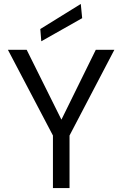

<svg xmlns="http://www.w3.org/2000/svg" viewBox="-20 -952 619 972"><path d="M248 0V-266L20 -700H115L305 -318H277L465 -700H559L332 -266V0ZM189 -743 184 -805 389 -932 396 -860Z"/></svg>

Font: DVN - DM Sans
Style: Regular
Weight: 400
Designer: Colophon Foundry, Jonny Pinhorn
Foundry: Colophon Foundry
Version: Version 4.004;gftools[0.9.30]